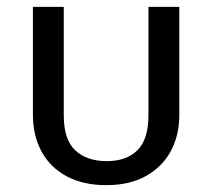

<svg xmlns="http://www.w3.org/2000/svg" viewBox="-20 -520 620 560"><path d="M166 -500V-184Q166 -112 200 -81Q234 -50 291 -50Q349 -50 381 -82Q413 -114 413 -184V-500H503V-185Q503 -125 478 -79Q453 -33 405.5 -6.5Q358 20 290 20Q223 20 175 -5.5Q127 -31 101.5 -77.5Q76 -124 76 -185V-500Z"/></svg>

Font: Moderustic
Style: Regular
Weight: 400
Designer: Tural Alisoy
Foundry: TAFT Foundry
Version: Version 2.120